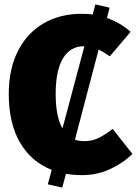

<svg xmlns="http://www.w3.org/2000/svg" viewBox="-20 -779 624 876"><path d="M355 20Q316 20 281 14L264 77L198 62L216 -4Q122 -41 71 -129Q20 -217 20 -350Q20 -464 62 -546.5Q104 -629 179 -672.5Q254 -716 352 -716Q379 -716 403 -713L415 -759L480 -744L468 -697Q528 -676 576 -634L481 -522Q449 -544 430 -553L322 -142Q340 -135 365 -135Q399 -135 428.5 -149Q458 -163 494 -191L584 -77Q542 -35 482.5 -7.5Q423 20 355 20ZM265 -193 365 -568H362Q301 -568 267.5 -513Q234 -458 234 -350Q234 -247 265 -193Z"/></svg>

Font: Fira Sans Black
Style: Regular
Weight: 900
Designer: Carrois Corporate & Edenspiekermann AG
Foundry: Carrois Corporate GbR & Edenspiekermann AG
Version: Version 4.203